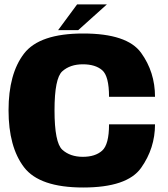

<svg xmlns="http://www.w3.org/2000/svg" viewBox="-20 -830 746 854"><path d="M350 4Q545.5 4 607.5 -83.2Q669.5 -170.5 669.5 -277H465Q465 -187 434.2 -159.8Q403.5 -132.5 348.5 -132.5Q292 -132.5 257.2 -164Q222.5 -195.5 222.5 -339.5Q222.5 -482 257.2 -513Q292 -544 348.5 -544Q404 -544 434.5 -517.8Q465 -491.5 465 -399.5H669.5Q669.5 -509.5 607.5 -595.2Q545.5 -681 350 -681Q155.5 -681 86.8 -591.5Q18 -502 18 -339.5Q18 -176.5 86.8 -86.2Q155.5 4 350 4ZM238.5 -696H328L455.5 -810.5H323Z"/></svg>

Font: Anybody UltraCondensed Thin ExtraBold
Style: Regular
Weight: 800
Version: Version 1.111